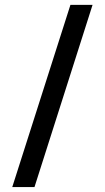

<svg xmlns="http://www.w3.org/2000/svg" viewBox="-20 -740 426 780"><path d="M29.8 20 266.1 -720.2H356L120.1 20Z"/></svg>

Font: Quantico
Style: Regular
Weight: 400
Designer: Matt Desmond
Foundry: MADtype
Version: Version 2.002